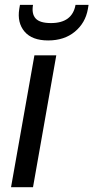

<svg xmlns="http://www.w3.org/2000/svg" viewBox="-20 -778 388 798"><path d="M25.9 0 123 -547.9H213.9L117.2 0ZM345.2 -740.2Q335 -682.6 291 -646.2Q247.1 -609.9 180.2 -609.9Q113.3 -609.9 82 -646.7Q50.8 -683.6 60.1 -741.2L63 -757.8H117.2Q110.8 -720.2 128.2 -701.2Q145.5 -682.1 191.9 -682.1Q280.3 -682.1 293.9 -757.8H348.1Z"/></svg>

Font: SVN-Poppins
Style: Italic
Weight: 400
Italic angle: -10°
Designer: Ninad Kale (Devanagari), Jonny Pinhorn (Latin)
Foundry: Indian Type Foundry
Version: Version 3.002 2017